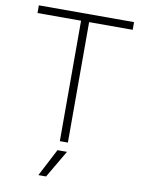

<svg xmlns="http://www.w3.org/2000/svg" viewBox="-97 -767 774 1033"><g transform="rotate(10 290.0 -250.0)"><path d="M30 -700H550V-658H312V0H268V-658H30ZM264 50H316L228 200H186Z"/></g></svg>

Font: Retni Sans Light
Style: Regular
Weight: 300
Designer: Vitaly Kuzmin
Foundry: ParaType Ltd.
Version: Version 1.00;March 2, 2019;FontCreator 11.5.0.2425 64-bit; t